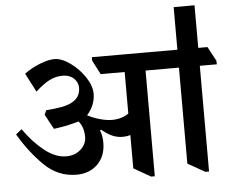

<svg xmlns="http://www.w3.org/2000/svg" viewBox="-61 -980 1317 1100"><g transform="rotate(-5 597.5 -430.0)"><path d="M14 0ZM1195 -560H1097V48H1076L977 -8V-560H785V48H764L666 -8V-199H663Q645 -193 622 -193Q592 -193 564.5 -204.5Q537 -216 502 -244L495 -242Q508 -210 508 -170Q508 -93 461.5 -46.5Q415 0 340 0Q234 0 155.5 -76.5Q77 -153 14 -260L48 -287Q102 -210 165 -160Q228 -110 290 -110Q341 -110 374 -140.5Q407 -171 407 -212Q407 -267 377 -303Q312 -283 233 -273L187 -358L198 -383Q248 -387 285.5 -393.5Q323 -400 348 -414Q396 -440 397 -494Q397 -526 373 -549Q349 -572 310 -572Q267 -572 230.5 -552.5Q194 -533 152 -494L96 -602Q135 -631 184.5 -651Q234 -671 272 -671Q313 -670 361.5 -635Q410 -600 443.5 -549.5Q477 -499 477 -454Q477 -388 429 -334Q460 -317 499 -306Q538 -295 570 -295Q625 -295 665 -323V-562H527L485 -643V-663H1150L1194 -581ZM1097 -908V-638H977V-908Z"/></g></svg>

Font: Martel ExtraBold
Style: Regular
Weight: 800
Designer: Dan Reynolds
Foundry: Dan Reynolds
Version: Version 1.001; ttfautohint (v1.1) -l 5 -r 5 -G 72 -x 0 -D la